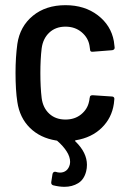

<svg xmlns="http://www.w3.org/2000/svg" viewBox="-20 -537 498 742"><path d="M326 -156 327 -160Q327 -169 338 -169L413 -164Q417 -164 419.5 -161.5Q422 -159 422 -155Q422 -150 420 -136Q412 -81 373 -43Q334 -5 273 5Q267 7 272 10Q316 53 316 100Q316 113 313 125Q305 157 282 171Q259 185 229 185Q209 185 185 179Q177 176 178 167L183 135Q184 131 187 128.5Q190 126 195 127Q204 130 212 130Q226 130 236 122Q246 114 250 98L251 89Q251 69 237.5 48Q224 27 202 8Q201 6 197 6Q135 -4 95.5 -43Q56 -82 47 -143Q40 -188 40 -256Q40 -315 47 -367Q57 -435 107 -476Q157 -517 233 -517Q307 -517 358 -478Q409 -439 420 -378L423 -354V-352Q423 -345 414 -343L338 -337H336Q328 -337 328 -346L326 -360Q321 -391 295.5 -412.5Q270 -434 233 -434Q195 -434 170.5 -411Q146 -388 141 -350Q136 -308 136 -255Q136 -200 141 -158Q146 -120 170.5 -97.5Q195 -75 233 -75Q269 -75 293.5 -95Q318 -115 324 -144Q326 -152 326 -156Z"/></svg>

Font: Barlow Semi Condensed Medium
Style: Regular
Weight: 500
Width: 4
Designer: Jeremy Tribby
Foundry: Tribby Type
Version: Version 1.422; ttfautohint (v1.8)